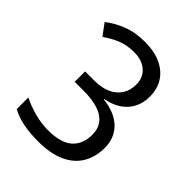

<svg xmlns="http://www.w3.org/2000/svg" viewBox="-207 -840 965 965"><g transform="rotate(45 275.5 -357.0)"><path d="M229 10Q176 10 128.5 1.5Q81 -7 40 -29V-112Q83 -90 132 -77.5Q181 -65 227 -65Q317 -65 358.5 -102.5Q400 -140 400 -206Q400 -250 377.5 -278Q355 -306 313.5 -319Q272 -332 214 -332H149V-406H214Q267 -406 303.5 -423Q340 -440 359 -470.5Q378 -501 378 -541Q378 -575 362.5 -599Q347 -623 320 -636Q293 -649 256 -649Q204 -649 164 -632.5Q124 -616 88 -590L43 -651Q80 -681 134 -702.5Q188 -724 256 -724Q326 -724 373.5 -701Q421 -678 445 -638.5Q469 -599 469 -547Q469 -499 449.5 -463.5Q430 -428 395.5 -406Q361 -384 315 -376V-373Q401 -363 446 -318.5Q491 -274 491 -203Q491 -141 463 -92.5Q435 -44 377 -17Q319 10 229 10Z"/></g></svg>

Font: hexltelugu05
Style: Book
Weight: 400
Designer: Jelle Bosma - Monotype Design Team
Foundry: Monotype Imaging Inc.
Version: Version 2.003